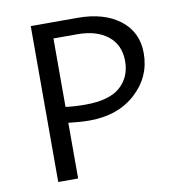

<svg xmlns="http://www.w3.org/2000/svg" viewBox="-76 -728 749 798"><g transform="rotate(-10 298.5 -329.0)"><path d="M304 -658Q415 -658 482 -606.5Q549 -555 549 -466Q549 -366 474 -297.5Q399 -229 279 -229Q241 -229 190 -235V0H106V-658ZM273 -297Q374 -297 420.5 -338Q467 -379 467 -447Q467 -515 419.5 -553Q372 -591 291 -591H190V-302Q229 -297 273 -297Z"/></g></svg>

Font: EauTestText Medium
Style: Regular
Weight: 500
Designer: Christian Thalmann (Catharsis Fonts)
Version: Version 0.001;PS 000.001;hotconv 1.0.88;makeotf.lib2.5.64775